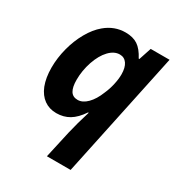

<svg xmlns="http://www.w3.org/2000/svg" viewBox="-186 -679 965 1038"><g transform="rotate(30 297.0 -160.0)"><path d="M339.4 -79.6H335.4Q303.7 -32.2 268.3 -11.2Q232.9 9.8 188 9.8Q144 9.8 111.6 -13.4Q79.1 -36.6 61 -81.5Q43 -128.4 43 -191.4Q43 -251.5 59.1 -313.2Q75.2 -375 104.5 -426.5Q133.8 -478 170.9 -508.8Q226.6 -555.7 295.9 -555.7Q342.3 -555.7 372.3 -535.9Q402.3 -516.1 427.2 -468.3H431.2L457 -546.4H574.7L409.2 236.8H261.2L298.8 67.9Q314.5 0.5 339.4 -79.6ZM359.4 -217.3Q373.5 -248.5 381.3 -283.7Q389.2 -318.8 389.2 -347.2Q389.2 -390.1 373 -413.6Q356.9 -437 328.1 -437Q293.5 -437 262.7 -404.8Q231.9 -372.6 212.4 -315.9Q193.4 -258.8 193.4 -201.7Q193.4 -155.8 207.5 -132.8Q221.7 -109.9 252 -109.9Q282.7 -109.9 311.3 -138.7Q339.8 -167.5 359.4 -217.3Z"/></g></svg>

Font: Viking Open Sans
Style: Bold Italic
Weight: 700
Italic angle: -12°
Foundry: Ascender Corporation
Version: Version 2.000